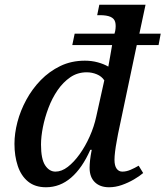

<svg xmlns="http://www.w3.org/2000/svg" viewBox="-20 -780 698 810"><path d="M174 10Q128 10 98.5 -14Q69 -38 55 -80Q41 -122 41 -173Q41 -217 53.5 -265Q66 -313 91 -359Q116 -405 152 -442Q188 -479 234.5 -501.5Q281 -524 338 -524Q367 -524 392.5 -517Q418 -510 437 -499Q440 -514 444.5 -541Q449 -568 453 -590H285L295 -638H463L466 -649Q470 -672 466 -687Q462 -702 446 -709Q430 -716 401 -716H390L399 -760H594L568 -638H658L649 -590H557L478 -215Q476 -203 472 -182Q468 -161 465.5 -140.5Q463 -120 463 -106Q463 -81 472 -68.5Q481 -56 496 -56Q513 -56 530.5 -63.5Q548 -71 565 -81L584 -50Q569 -37 545 -23Q521 -9 494 0.5Q467 10 440 10Q402 10 380 -11.5Q358 -33 358 -72Q358 -86 360 -104.5Q362 -123 367 -148H361Q327 -71 280 -30.5Q233 10 174 10ZM214 -56Q240 -56 266 -76Q292 -96 316 -129.5Q340 -163 358.5 -204.5Q377 -246 386 -288L420 -441Q409 -458 388.5 -466.5Q368 -475 346 -475Q307 -475 276.5 -454Q246 -433 223 -399.5Q200 -366 184.5 -325Q169 -284 161 -243.5Q153 -203 153 -170Q153 -109 170.5 -82.5Q188 -56 214 -56Z"/></svg>

Font: ET Text
Style: Italic
Weight: 470
Italic angle: -12°
Designer: Monotype Design Team
Foundry: Monotype Imaging Inc.
Version: Version 2.009